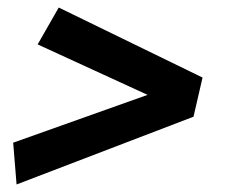

<svg xmlns="http://www.w3.org/2000/svg" viewBox="-20 -554 604 510"><path d="M24 -64 15 -175 372 -302 80 -436 136 -534 518 -348 494 -244Z"/></svg>

Font: Ubuntu Sans
Style: Bold Italic
Weight: 700
Italic angle: -13.5°
Designer: Dalton Maag Ltd
Foundry: Dalton Maag Ltd
Version: Version 1.006